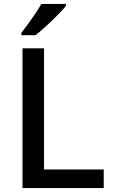

<svg xmlns="http://www.w3.org/2000/svg" viewBox="-20 -961 578 981"><path d="M95 0V-714H205V-95H510V0ZM317 -931Q306 -917 287 -897Q268 -877 245.5 -855.5Q223 -834 201 -814.5Q179 -795 161 -781H89V-793Q104 -812 123 -838Q142 -864 160.5 -891.5Q179 -919 191 -941H317Z"/></svg>

Font: Noto Sans Javanese Medium
Style: Regular
Weight: 500
Version: Version 2.004